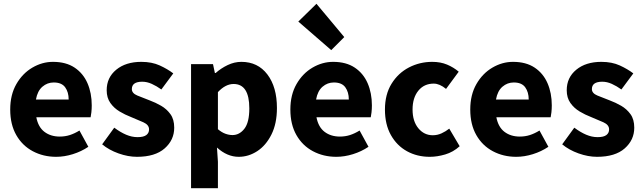

<svg xmlns="http://www.w3.org/2000/svg" viewBox="-20 -818 3400 1015"><path d="M277 11Q209 11 153.5 -18.5Q98 -48 66 -104Q34 -160 34 -239Q34 -317 66.5 -373.5Q99 -430 151 -460.5Q203 -491 260 -491Q329 -491 374.5 -460.5Q420 -430 442.5 -378Q465 -326 465 -261Q465 -242 463 -224Q461 -206 459 -198H172Q182 -146 215 -121Q248 -96 296 -96Q324 -96 349 -104Q374 -112 400 -128L447 -42Q410 -17 365 -3Q320 11 277 11ZM170 -292H343Q343 -331 324.5 -356.5Q306 -382 264 -382Q230 -382 204 -359.5Q178 -337 170 -292Z M704 11Q657 11 606.5 -7Q556 -25 520 -55L584 -143Q616 -119 646.5 -106Q677 -93 707 -93Q739 -93 753.5 -104Q768 -115 768 -134Q768 -158 738 -171.5Q708 -185 671 -200Q642 -211 612.5 -228.5Q583 -246 563.5 -273.5Q544 -301 544 -341Q544 -408 594.5 -449.5Q645 -491 727 -491Q783 -491 824.5 -472Q866 -453 896 -430L833 -345Q808 -363 782.5 -374.5Q757 -386 732 -386Q677 -386 677 -347Q677 -325 706 -313Q735 -301 772 -287Q802 -276 831.5 -259Q861 -242 881 -214.5Q901 -187 901 -143Q901 -78 850.5 -33.5Q800 11 704 11Z M990 177V-479H1106L1116 -432H1120Q1148 -457 1183.5 -474Q1219 -491 1256 -491Q1343 -491 1393.5 -424.5Q1444 -358 1444 -247Q1444 -165 1415 -107Q1386 -49 1340 -19Q1294 11 1242 11Q1181 11 1127 -38L1132 37V177ZM1209 -104Q1246 -104 1272 -137.5Q1298 -171 1298 -245Q1298 -374 1215 -374Q1172 -374 1132 -331V-135Q1152 -118 1171.5 -111Q1191 -104 1209 -104Z M1758 11Q1690 11 1634.5 -18.5Q1579 -48 1547 -104Q1515 -160 1515 -239Q1515 -317 1547.5 -373.5Q1580 -430 1632 -460.5Q1684 -491 1741 -491Q1810 -491 1855.5 -460.5Q1901 -430 1923.5 -378Q1946 -326 1946 -261Q1946 -242 1944 -224Q1942 -206 1940 -198H1653Q1663 -146 1696 -121Q1729 -96 1777 -96Q1805 -96 1830 -104Q1855 -112 1881 -128L1928 -42Q1891 -17 1846 -3Q1801 11 1758 11ZM1651 -292H1824Q1824 -331 1805.5 -356.5Q1787 -382 1745 -382Q1711 -382 1685 -359.5Q1659 -337 1651 -292ZM1731 -553 1557 -704 1653 -798 1800 -622Z M2252 11Q2185 11 2131.5 -18.5Q2078 -48 2046.5 -104Q2015 -160 2015 -239Q2015 -319 2050 -375.5Q2085 -432 2142 -461.5Q2199 -491 2265 -491Q2309 -491 2343.5 -476.5Q2378 -462 2405 -439L2338 -348Q2304 -376 2273 -376Q2222 -376 2191.5 -338.5Q2161 -301 2161 -239Q2161 -177 2191.5 -140Q2222 -103 2268 -103Q2292 -103 2314 -113Q2336 -123 2355 -138L2410 -45Q2376 -14 2333.5 -1.5Q2291 11 2252 11Z M2709 11Q2641 11 2585.5 -18.5Q2530 -48 2498 -104Q2466 -160 2466 -239Q2466 -317 2498.5 -373.5Q2531 -430 2583 -460.5Q2635 -491 2692 -491Q2761 -491 2806.5 -460.5Q2852 -430 2874.5 -378Q2897 -326 2897 -261Q2897 -242 2895 -224Q2893 -206 2891 -198H2604Q2614 -146 2647 -121Q2680 -96 2728 -96Q2756 -96 2781 -104Q2806 -112 2832 -128L2879 -42Q2842 -17 2797 -3Q2752 11 2709 11ZM2602 -292H2775Q2775 -331 2756.5 -356.5Q2738 -382 2696 -382Q2662 -382 2636 -359.5Q2610 -337 2602 -292Z M3136 11Q3089 11 3038.5 -7Q2988 -25 2952 -55L3016 -143Q3048 -119 3078.5 -106Q3109 -93 3139 -93Q3171 -93 3185.5 -104Q3200 -115 3200 -134Q3200 -158 3170 -171.5Q3140 -185 3103 -200Q3074 -211 3044.5 -228.5Q3015 -246 2995.5 -273.5Q2976 -301 2976 -341Q2976 -408 3026.5 -449.5Q3077 -491 3159 -491Q3215 -491 3256.5 -472Q3298 -453 3328 -430L3265 -345Q3240 -363 3214.5 -374.5Q3189 -386 3164 -386Q3109 -386 3109 -347Q3109 -325 3138 -313Q3167 -301 3204 -287Q3234 -276 3263.5 -259Q3293 -242 3313 -214.5Q3333 -187 3333 -143Q3333 -78 3282.5 -33.5Q3232 11 3136 11Z"/></svg>

Font: Narnoor ExtraBold
Style: Regular
Weight: 800
Designer: S. Sridhar Murthy
Foundry: SIL International
Version: Version 3.000